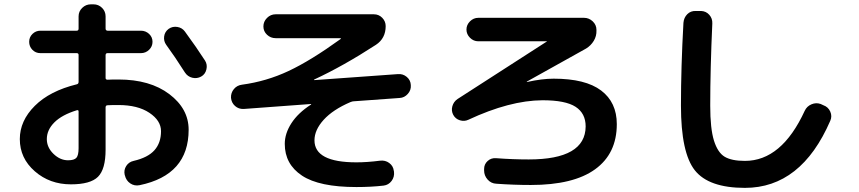

<svg xmlns="http://www.w3.org/2000/svg" viewBox="-20 -827 4040 903"><path d="M341.8 -308.6Q271.5 -287.1 235.8 -251.5Q200.2 -215.8 200.2 -172.9Q200.2 -133.8 231.4 -103.5Q262.7 -73.2 299.8 -73.2Q329.1 -73.2 339.4 -85Q349.6 -96.7 349.6 -129.9V-302.7Q349.6 -310.5 341.8 -308.6ZM313.5 40Q213.9 40 143.6 -21.5Q73.2 -83 73.2 -172.9Q73.2 -258.8 143.6 -329.1Q213.9 -399.4 341.8 -430.7Q349.6 -432.6 349.6 -442.4V-568.4Q349.6 -577.1 340.8 -577.1H169.9Q147.5 -577.1 132.3 -592.8Q117.2 -608.4 117.2 -630.4Q117.2 -652.3 132.8 -667.5Q148.4 -682.6 169.9 -682.6H340.8Q349.6 -682.6 349.6 -692.4V-750Q349.6 -773.4 366.7 -790Q383.8 -806.6 407.2 -806.6H419.9Q443.4 -806.6 460 -790Q476.6 -773.4 476.6 -750V-692.4Q476.6 -683.6 485.4 -682.6H642.6Q665 -682.6 681.2 -667.5Q697.3 -652.3 697.3 -630.4Q697.3 -608.4 681.2 -592.8Q665 -577.1 642.6 -577.1H485.4Q477.5 -577.1 476.6 -568.4V-460Q476.6 -452.1 486.3 -452.1Q502 -453.1 537.1 -453.1Q685.5 -453.1 776.4 -384.3Q867.2 -315.4 867.2 -216.8Q867.2 -3.9 636.7 43.9Q612.3 48.8 592.8 35.6Q573.2 22.5 567.4 -2L566.4 -4.9Q561.5 -27.3 573.7 -46.4Q585.9 -65.4 608.4 -70.3Q675.8 -85.9 706.5 -120.6Q737.3 -155.3 737.3 -210Q737.3 -259.8 682.6 -296.4Q627.9 -333 537.1 -333Q502 -333 486.3 -332Q477.5 -332 476.6 -323.2V-123Q476.6 -31.2 440.9 4.4Q405.3 40 313.5 40ZM849.6 -678.7Q903.3 -605.5 944.3 -542Q956.1 -523.4 950.7 -500.5Q945.3 -477.5 925.8 -466.8Q906.2 -456.1 884.3 -461.4Q862.3 -466.8 849.6 -486.3Q801.8 -561.5 761.7 -616.2Q749 -633.8 752 -655.8Q754.9 -677.7 773.4 -691.4Q792 -704.1 814.5 -700.2Q836.9 -696.3 849.6 -678.7Z M1126 -314.5Q1102.5 -313.5 1085.4 -328.6Q1068.4 -343.8 1066.4 -367.2Q1065.4 -390.6 1080.1 -408.2Q1094.7 -425.8 1118.2 -428.7Q1233.4 -444.3 1337.4 -493.2Q1441.4 -542 1582 -643.6Q1583 -643.6 1583 -646.5Q1583 -647.5 1581.1 -647.5H1276.4Q1252.9 -647.5 1235.8 -663.6Q1218.8 -679.7 1218.8 -702.6Q1218.8 -725.6 1235.8 -742.7Q1252.9 -759.8 1276.4 -759.8H1738.3Q1761.7 -759.8 1777.8 -743.2Q1793.9 -726.6 1793.9 -704.1Q1793.9 -646.5 1748 -616.2Q1594.7 -516.6 1458 -453.1Q1457 -453.1 1457 -451.2Q1457 -450.2 1458 -450.2L1851.6 -478.5Q1875 -480.5 1893.1 -465.3Q1911.1 -450.2 1912.1 -426.8Q1914.1 -403.3 1897.9 -385.3Q1881.8 -367.2 1859.4 -366.2L1643.6 -350.6Q1637.7 -350.6 1627.9 -346.7Q1545.9 -311.5 1502.4 -263.7Q1459 -215.8 1459 -167Q1459 -63.5 1656.2 -63.5Q1707 -63.5 1767.6 -71.3Q1792 -74.2 1810.5 -60.5Q1829.1 -46.9 1832 -24.4L1833 -19.5Q1835.9 4.9 1821.8 23.9Q1807.6 43 1784.2 45.9Q1725.6 52.7 1656.2 52.7Q1481.4 52.7 1400.4 -1Q1319.3 -54.7 1319.3 -150.4Q1319.3 -199.2 1350.6 -247.6Q1381.8 -295.9 1442.4 -335Q1443.4 -335 1443.4 -336.9Q1443.4 -337.9 1442.4 -337.9Z M2182.6 -263.7Q2164.1 -254.9 2143.1 -261.2Q2122.1 -267.6 2111.8 -286.6Q2101.6 -305.7 2107.4 -327.1Q2113.3 -348.6 2131.8 -361.3L2551.8 -631.8L2552.7 -632.8H2551.8H2229.5Q2207 -632.8 2190.4 -649.4Q2173.8 -666 2173.8 -688Q2173.8 -710 2190.4 -726.6Q2207 -743.2 2229.5 -743.2H2726.6Q2750 -743.2 2767.6 -726.6Q2785.2 -710 2785.2 -686.5V-683.6Q2786.1 -657.2 2772.5 -634.8Q2758.8 -612.3 2736.3 -598.6L2458 -443.4L2457 -442.4Q2458 -441.4 2459 -441.4Q2529.3 -457 2584 -457Q2733.4 -457 2807.1 -401.4Q2880.9 -345.7 2880.9 -243.2Q2880.9 -104.5 2778.8 -30.8Q2676.8 43 2476.6 43Q2396.5 43 2314.5 37.1Q2290 36.1 2273.4 17.6Q2256.8 -1 2256.8 -25.4V-32.2Q2256.8 -54.7 2273.4 -69.8Q2290 -85 2313.5 -83Q2391.6 -77.1 2466.8 -77.1Q2733.4 -77.1 2734.4 -232.4Q2734.4 -293.9 2687 -324.7Q2639.6 -355.5 2531.2 -355.5Q2377 -354.5 2182.6 -263.7Z M3483.4 56.6Q3313.5 56.6 3248 -25.9Q3182.6 -108.4 3182.6 -330.1Q3182.6 -510.7 3194.3 -719.7Q3196.3 -744.1 3212.4 -760.3Q3228.5 -776.4 3252.9 -775.4H3277.3Q3300.8 -774.4 3315.9 -757.3Q3331.1 -740.2 3330.1 -716.8Q3320.3 -502 3320.3 -330.1Q3320.3 -221.7 3337.9 -165.5Q3355.5 -109.4 3388.2 -89.8Q3420.9 -70.3 3483.4 -70.3Q3656.2 -70.3 3764.6 -305.7Q3774.4 -327.1 3796.4 -336.4Q3818.4 -345.7 3839.8 -337.9L3852.5 -332Q3875 -324.2 3884.8 -302.2Q3894.5 -280.3 3884.8 -258.8Q3748 56.6 3483.4 56.6Z"/></svg>

Font: Rounded Mgen+ 1m bold
Style: Bold
Weight: 700
Designer: [Source Han Sans]
Ryoko NISHIZUKA  (kana & ideographs); Paul D. Hunt (Latin, Greek & Cyrillic); Wenlong ZHANG  (bopomofo
Version: Version 1.059.20150602